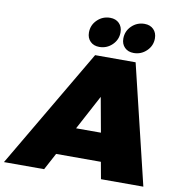

<svg xmlns="http://www.w3.org/2000/svg" viewBox="-162 -1020 1059 1111"><g transform="rotate(10 367.0 -464.5)"><path d="M469 -856Q469 -813 437.5 -782.5Q406 -752 362 -752Q329 -752 309 -772Q289 -792 289 -824Q289 -868 320.5 -898.5Q352 -929 396 -929Q429 -929 449 -909Q469 -889 469 -856ZM671 -856Q671 -813 639.5 -782.5Q608 -752 564 -752Q531 -752 511 -772Q491 -792 491 -824Q491 -868 522.5 -898.5Q554 -929 598 -929Q631 -929 651 -909Q671 -889 671 -856ZM505 0 487 -99H224L171 0H-65L347 -701H585L754 0ZM312 -265H458L421 -469Z"/></g></svg>

Font: TypoPRO Montserrat
Style: Italic
Weight: 900
Italic angle: -11.3°
Designer: Julieta Ulanovsky
Foundry: Julieta Ulanovsky
Version: Version 6.001